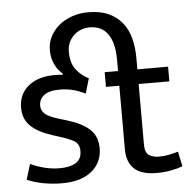

<svg xmlns="http://www.w3.org/2000/svg" viewBox="-53 -797 865 860"><g transform="rotate(-5 379.5 -367.5)"><path d="M485 -522Q485 -597 457 -636.5Q429 -676 375 -676Q356 -676 338 -669.5Q320 -663 305.5 -650Q291 -637 282 -618Q273 -599 273 -575Q273 -524 296 -494.5Q319 -465 352 -449L332 -382Q299 -398 272 -404Q245 -410 218 -410Q170 -410 147 -392.5Q124 -375 124 -346Q124 -325 140 -309.5Q156 -294 207 -279L237 -270Q304 -250 338.5 -218.5Q373 -187 373 -133Q373 -69 325.5 -30Q278 9 193 9Q148 9 106.5 1Q65 -7 35 -21L56 -90Q85 -76 119 -67.5Q153 -59 188 -59Q233 -59 259.5 -75Q286 -91 286 -128Q286 -160 263 -173.5Q240 -187 197 -200L166 -210Q101 -231 69.5 -262.5Q38 -294 38 -344Q38 -405 82 -441Q126 -477 201 -477Q207 -477 218 -476.5Q229 -476 236 -475L238 -479Q232 -485 223.5 -494Q215 -503 207.5 -516Q200 -529 194.5 -547Q189 -565 189 -591Q189 -623 203.5 -651Q218 -679 242.5 -699.5Q267 -720 301 -732Q335 -744 374 -744Q428 -744 465.5 -727Q503 -710 527 -680Q551 -650 561.5 -609Q572 -568 572 -521V-470H710V-404H572V-131Q572 -96 589.5 -84Q607 -72 635 -72Q655 -72 679 -76.5Q703 -81 721 -87L735 -20Q715 -12 684 -6Q653 0 619 0Q549 0 517 -30.5Q485 -61 485 -119V-404H425V-470H485Z"/></g></svg>

Font: Mukta Mahee
Style: Regular
Weight: 400
Designer: Shuchita Grover, Noopur Datye, Girish Dalvi, Yashodeep Gholap
Foundry: Ek Type
Version: Version 2.538;PS 1.000;hotconv 16.6.51;makeotf.lib2.5.65220;